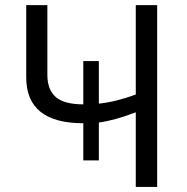

<svg xmlns="http://www.w3.org/2000/svg" viewBox="-20 -734 735 754"><path d="M307.1 -250Q83 -250 83 -430.2V-713.9H166V-439.9Q166 -381.8 199 -353Q231.9 -324.2 307.1 -324.2V-494.1H368.2V-327.1Q433.6 -333.5 513.2 -362.8V-713.9H597.2V0H513.2V-293Q431.2 -261.2 368.2 -252.9V-104H307.1Z"/></svg>

Font: Open Sans ACDW
Style: acdw
Weight: 400
Foundry: Ascender Corporation
Version: Version 1.10